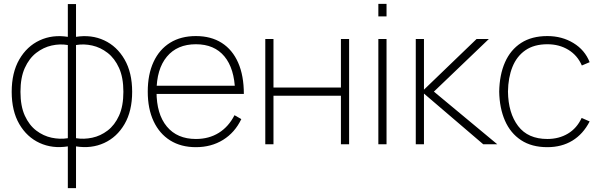

<svg xmlns="http://www.w3.org/2000/svg" viewBox="-20 -740 3080 985"><path d="M370 225H328V11Q249 23.5 183.5 -6.5Q118 -36.5 79 -103.5Q40 -170.5 40 -269Q40 -367.5 79 -435Q118 -502.5 183.5 -533Q249 -563.5 328 -551V-719H370V-551Q449 -563.5 514.5 -533Q580 -502.5 619 -435Q658 -367.5 658 -269Q658 -170.5 619 -103.5Q580 -36.5 514.5 -6.5Q449 23.5 370 11ZM328 -31V-509Q287.5 -516 245 -506.5Q202.5 -497 166 -468.8Q129.5 -440.5 107.2 -391.2Q85 -342 85 -269Q85 -196 107.2 -147Q129.5 -98 166 -70.2Q202.5 -42.5 245 -33.5Q287.5 -24.5 328 -31ZM370 -509V-31Q410.5 -24.5 453 -33.5Q495.5 -42.5 532 -70.2Q568.5 -98 590.8 -147Q613 -196 613 -269Q613 -342 590.8 -391.2Q568.5 -440.5 532 -468.8Q495.5 -497 453 -506.5Q410.5 -516 370 -509Z M985 15Q908.5 15 853.2 -19.5Q798 -54 768 -118Q738 -182 738 -270Q738 -358.5 767.8 -422.5Q797.5 -486.5 852.8 -520.8Q908 -555 985 -555Q1062.5 -555 1117.5 -520Q1172.5 -485 1201.8 -418.5Q1231 -352 1231 -258H1186V-272Q1183 -388.5 1131.2 -450.8Q1079.5 -513 985 -513Q889 -513 836 -449.2Q783 -385.5 783 -270Q783 -154.5 836 -90.8Q889 -27 985 -27Q1052 -27 1102.5 -58.5Q1153 -90 1183 -149L1218 -129Q1185 -60 1124.5 -22.5Q1064 15 985 15ZM1205 -258H765V-300H1205Z M1383 0H1341V-540H1383V-291H1729V-540H1771V0H1729V-249H1383Z M1963 -656H1921V-720H1963ZM1963 0H1921V-540H1963Z M2155 0H2113V-540H2155V-280L2425 -540H2488L2206 -270L2531 0H2459L2155 -260Z M2788 15Q2707.5 15 2653 -21Q2598.5 -57 2570.5 -121.2Q2542.5 -185.5 2541 -270Q2542.5 -356.5 2570.8 -420.5Q2599 -484.5 2653.5 -519.8Q2708 -555 2788 -555Q2863 -555 2921.8 -519.2Q2980.5 -483.5 3005 -421L2965 -404Q2942.5 -456 2895.8 -484.5Q2849 -513 2788 -513Q2720 -513 2675.5 -482.2Q2631 -451.5 2609 -396.8Q2587 -342 2586 -270Q2587.5 -160 2638 -93.5Q2688.5 -27 2788 -27Q2847.5 -27 2893.5 -54.5Q2939.5 -82 2964 -135L3005 -117Q2971.5 -52 2916.5 -18.5Q2861.5 15 2788 15Z"/></svg>

Font: Manrope Variable Light
Style: Regular
Weight: 200
Designer: Mikhail Sharanda
Foundry: Mikhail Sharanda
Version: Version 4.505